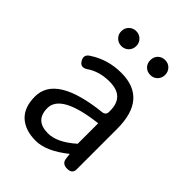

<svg xmlns="http://www.w3.org/2000/svg" viewBox="-221 -880 1007 1007"><g transform="rotate(45 282.0 -377.0)"><path d="M291 -557Q483 -557 483 -334V-33Q483 0 445.5 0Q408 0 404 -33L400 -65Q303 13 225 13Q147 13 102 -28Q58 -69 58 -149Q58 -307 367 -340Q392 -344 390 -371Q392 -481 280 -481Q203 -481 149 -443Q117 -423 99 -454.5Q81 -486 113 -505Q192 -557 291 -557ZM392 -284Q147 -255 147 -152Q147 -60 243 -60Q311 -60 392 -132ZM247 -711.5Q247 -688 231 -672Q215 -656 191.5 -656Q168 -656 152 -672Q136 -688 136 -711.5Q136 -735 152 -751Q168 -767 191.5 -767Q215 -767 231 -751Q247 -735 247 -711.5ZM366 -672Q351 -688 351 -711.5Q351 -735 366 -751Q382 -767 406 -767Q430 -767 445.5 -751Q461 -735 461 -711.5Q461 -688 445.5 -672Q430 -656 406 -656Q382 -656 366 -672Z"/></g></svg>

Font: Raw Maruko Gothic CJK TC
Style: Regular
Weight: 400
Version: Version 1.001